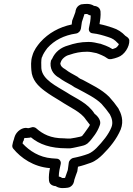

<svg xmlns="http://www.w3.org/2000/svg" viewBox="-20 -865 680 980"><path d="M43 -124C42 -119 43 -112 47 -107C87 -58 151 -14 233 -7H235C231 12 228 35 230 57C233 84 263 85 264 85C285 99 309 95 326 93C328 93 332 92 334 91C357 81 359 57 359 54C365 37 369 23 373 14C374 12 375 9 375 7L378 -14C400 -19 423 -27 443 -34C468 -43 489 -61 505 -77C540 -112 575 -154 596 -204C614 -250 597 -288 585 -310L584 -312C569 -334 555 -351 537 -371C498 -410 446 -433 403 -457C403 -457 402 -458 401 -458C392 -461 385 -465 378 -471C377 -471 377 -473 376 -473C351 -487 331 -497 315 -510C314 -511 313 -511 312 -512C297 -520 288 -530 288 -543C289 -545 291 -548 291 -550C295 -563 314 -581 334 -585C335 -585 336 -586 337 -586C363 -595 389 -601 425 -601C439 -601 452 -598 472 -594C485 -590 516 -577 525 -569C529 -566 534 -563 540 -563C546 -563 549 -563 555 -565C567 -567 575 -571 582 -573C615 -584 642 -627 640 -659C640 -666 634 -672 629 -676L620 -682C602 -701 582 -715 553 -724C532 -731 513 -737 488 -742C491 -760 495 -785 493 -807C490 -834 461 -835 460 -835C439 -849 414 -845 397 -843C395 -843 392 -842 390 -841C367 -831 365 -807 365 -804C359 -787 354 -773 350 -764C349 -762 348 -759 348 -757L346 -740C283 -727 227 -696 186 -650L185 -649C171 -632 153 -610 145 -580C136 -554 139 -524 140 -507C143 -456 176 -425 208 -401C235 -381 259 -367 287 -350C338 -316 393 -294 418 -255C423 -247 433 -237 439 -228C436 -220 429 -212 423 -203C413 -189 407 -180 399 -171C398 -170 395 -169 388 -167C375 -164 355 -160 340 -158H326C320 -158 314 -158 308 -159H305C239 -159 199 -180 165 -210C161 -214 152 -217 145 -216C136 -214 130 -212 127 -211H122C97 -218 63 -196 54 -165L51 -154C48 -147 45 -136 43 -124ZM95 -133C97 -137 96 -140 98 -144L100 -145L103 -157C103 -158 104 -159 106 -161C110 -160 115 -161 117 -161C128 -161 135 -163 138 -164C181 -128 238 -108 320 -108H339C356 -110 378 -116 393 -119C402 -121 414 -123 427 -133C443 -147 454 -164 464 -177C473 -190 482 -205 489 -225C502 -257 463 -284 463 -284C427 -341 367 -362 319 -394C271 -424 195 -458 191 -517C190 -532 190 -561 193 -571C193 -572 195 -573 195 -574C198 -586 211 -606 222 -620C257 -659 306 -685 369 -694C381 -696 391 -707 393 -719L398 -753C404 -769 406 -779 411 -793C422 -794 425 -794 428 -792C433 -788 440 -787 443 -786C443 -764 438 -739 434 -722C431 -708 439 -696 453 -695C481 -692 504 -685 532 -676C555 -669 566 -661 580 -646C582 -644 585 -641 587 -640C583 -629 573 -622 572 -621C563 -618 558 -615 556 -615H553C532 -629 506 -637 492 -642H490C472 -646 454 -651 432 -651C391 -651 357 -643 328 -633C291 -623 262 -601 246 -565C242 -559 240 -558 239 -548L238 -542C236 -503 261 -479 282 -468C301 -453 322 -443 345 -430C356 -422 366 -416 376 -412C422 -387 468 -365 498 -335C515 -316 528 -300 541 -281C551 -262 558 -239 549 -216C534 -178 504 -142 472 -109C460 -97 444 -85 431 -80C407 -71 381 -64 355 -59C343 -57 332 -45 331 -34L326 3C320 19 317 29 312 43C301 44 298 44 295 42C290 38 283 37 280 36C280 14 286 -11 290 -28C293 -42 283 -54 271 -55C260 -56 253 -56 244 -57C181 -62 130 -95 95 -133Z"/></svg>

Font: Hussar Pisanka
Style: OutKur
Weight: 400
Designer: Robert Jablonski
Foundry: Cannot Into Space Fonts
Version: Version 1.070